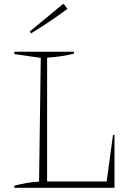

<svg xmlns="http://www.w3.org/2000/svg" viewBox="-20 -889 623 909"><path d="M515 -250H522V0H48V-10Q79 -18 108 -23Q137 -28 165 -29L173 -615L48 -633V-644H330V-635Q302 -628 270 -623Q238 -618 203 -616V-30H485ZM127 -731 121 -740 277 -869H283L299 -847Q258 -816 214.5 -787Q171 -758 127 -731Z"/></svg>

Font: Piazzolla SC Thin
Style: Regular
Weight: 100
Designer: Juan Pablo del Peral
Foundry: Huerta Tipografica
Version: Version 1.330